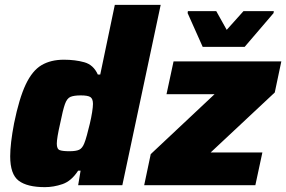

<svg xmlns="http://www.w3.org/2000/svg" viewBox="-20 -763 1179 791"><path d="M165 8Q92 8 57 -18.5Q22 -45 22 -119Q22 -145 26 -179Q30 -213 38 -255Q59 -358 86 -415Q113 -472 151 -494.5Q189 -517 243 -517Q290 -517 327.5 -506.5Q365 -496 383 -456H393L453 -743H642L484 0H302L312 -60H302Q274 -17 237.5 -4.5Q201 8 165 8ZM266 -140Q293 -140 306 -146Q319 -152 327 -172Q332 -184 338 -206Q344 -228 350 -253Q356 -278 359.5 -300.5Q363 -323 363 -335Q363 -356 352.5 -363Q342 -370 313 -370Q285 -370 270.5 -364Q256 -358 247.5 -334Q239 -310 228 -255Q214 -194 214 -171Q214 -149 226 -144.5Q238 -140 266 -140ZM574 0 601 -128 864 -375H666L695 -510H1139L1112 -382L848 -135H1061L1032 0ZM815 -570 753 -709 754 -717H871L914 -640L983 -717H1108L1107 -709L988 -570Z"/></svg>

Font: Saira ExtraBold
Style: Italic
Weight: 800
Italic angle: -12°
Designer: Hector Gatti with collaboration of the Omnibus-Type team
Foundry: Omnibus-Type
Version: Version 1.100; ttfautohint (v1.8.3)